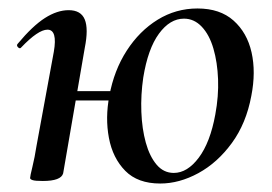

<svg xmlns="http://www.w3.org/2000/svg" viewBox="-20 -419 641 453"><path d="M358 14Q305 14 275.5 -16Q246 -46 237 -93.5Q228 -141 238 -193Q249 -253 279 -299.5Q309 -346 352 -372.5Q395 -399 446 -399Q499 -399 531 -370.5Q563 -342 573.5 -295.5Q584 -249 573 -193Q561 -128 527 -81.5Q493 -35 448 -10.5Q403 14 358 14ZM81 8Q63 8 57 6Q51 4 51 1Q51 -3 56.5 -25.5Q62 -48 66 -74L107 -297Q116 -349 92 -349Q81 -349 65.5 -338.5Q50 -328 30 -307Q27 -303 22.5 -307.5Q18 -312 22 -316Q57 -358 86 -376.5Q115 -395 142 -395Q171 -395 180 -373Q189 -351 180 -306L129 -10Q124 8 81 8ZM120 -182 123 -204H280L276 -182ZM390 -11Q422 -11 449 -47Q476 -83 488 -149Q496 -192 494.5 -232Q493 -272 483.5 -304.5Q474 -337 456 -356Q438 -375 414 -375Q381 -375 355 -339.5Q329 -304 318 -236Q312 -195 313.5 -155Q315 -115 324 -82.5Q333 -50 349.5 -30.5Q366 -11 390 -11Z"/></svg>

Font: Cormorant SemiBold
Style: Italic
Weight: 600
Italic angle: -10°
Designer: Christian Thalmann (Catharsis Fonts)
Foundry: Catharsis Fonts
Version: Version 4.000